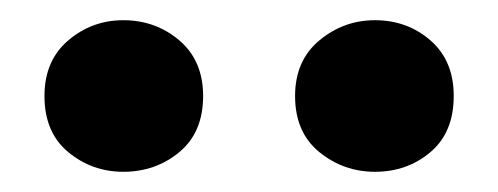

<svg xmlns="http://www.w3.org/2000/svg" viewBox="-20 -835 493 190"><path d="M102 -665Q71 -665 47.5 -684.5Q24 -704 24 -740Q24 -775 47.5 -795Q71 -815 102 -815Q134 -815 157.5 -795Q181 -775 181 -740Q181 -704 157.5 -684.5Q134 -665 102 -665ZM351 -665Q320 -665 296 -684.5Q272 -704 272 -740Q272 -775 296 -795Q320 -815 351 -815Q383 -815 406 -795Q429 -775 429 -740Q429 -704 406 -684.5Q383 -665 351 -665Z"/></svg>

Font: Early Summer Mincho Heavy
Style: Regular
Weight: 900
Designer: GuiWonder
Version: Version 1.002